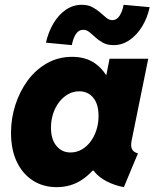

<svg xmlns="http://www.w3.org/2000/svg" viewBox="-20 -772 649 800"><path d="M215.8 7.8Q161.1 7.8 118.2 -19Q75.2 -45.9 50.5 -96.7Q25.9 -147.5 25.9 -218.8Q25.9 -278.8 44.2 -335.4Q62.5 -392.1 95.9 -437.3Q129.4 -482.4 176.3 -508.8Q223.1 -535.2 280.3 -535.2Q337.4 -535.2 376.5 -507.6Q415.5 -480 436.5 -431.6L332 -460H493.2L411.1 -398.4L436.5 -527.3H597.7L528.3 -185.5Q523.9 -163.6 529.8 -150.9Q535.6 -138.2 554.7 -132.8L496.1 7.8Q457.5 0.5 425.5 -15.9Q393.6 -32.2 374.5 -55.2Q355.5 -78.1 356.4 -104.5L443.4 -60.5H283.2L398.4 -104.5Q365.7 -51.8 320.1 -22Q274.4 7.8 215.8 7.8ZM273.9 -136.7Q298.8 -136.7 320.3 -148.9Q341.8 -161.1 357.4 -182.1Q373 -203.1 381.8 -230.5Q390.6 -257.8 390.6 -288.6Q390.6 -338.4 368.4 -365Q346.2 -391.6 310.1 -391.6Q285.2 -391.6 263.7 -379.4Q242.2 -367.2 226.1 -346.2Q210 -325.2 201.2 -297.9Q192.4 -270.5 192.4 -240.2Q192.4 -191.4 215.1 -164.1Q237.8 -136.7 273.9 -136.7ZM279.3 -584 171.4 -594.2Q181.2 -638.2 202.4 -674.1Q223.6 -710 253.9 -731Q284.2 -752 320.3 -752Q346.7 -752 365 -742.2Q383.3 -732.4 397.2 -720Q411.1 -707.5 423.1 -697.8Q435.1 -688 448.2 -688Q466.3 -688 478.3 -706.5Q490.2 -725.1 495.1 -752L603.5 -742.2Q594.7 -699.2 573 -663.1Q551.3 -627 520.5 -605.5Q489.7 -584 453.1 -584Q427.2 -584 409.4 -593.8Q391.6 -603.5 378.2 -616Q364.7 -628.4 352.5 -638.2Q340.3 -647.9 326.2 -647.9Q308.1 -647.9 296.4 -630.4Q284.7 -612.8 279.3 -584Z"/></svg>

Font: Reddit Sans Black
Style: Italic
Weight: 900
Italic angle: -11.25°
Designer: Stephen Hutchings
Version: Version 1.013